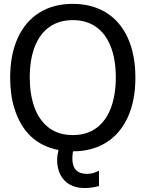

<svg xmlns="http://www.w3.org/2000/svg" viewBox="-20 -762 748 986"><path d="M355 15.1 354 21.5Q351.6 37.1 351.6 52.2Q351.6 130.9 426.8 130.9Q458 130.9 483.9 116.2H488.3V193.4Q450.7 203.6 414.6 203.6Q348.1 203.6 310.8 164.3Q273.4 125 273.4 57.1Q273.4 38.1 280.3 8.3Q111.3 -24.4 54.7 -203.1Q32.2 -273.4 32.2 -363.3Q32.2 -481 71 -566.4Q109.9 -651.9 182.1 -697Q254.4 -742.2 353.5 -742.2Q452.1 -742.2 524.7 -697.5Q597.2 -652.8 636.2 -567.4Q675.3 -481.9 675.3 -363.3Q675.3 -245.1 636.2 -159.9Q597.2 -74.7 524.9 -29.8Q452.6 15.1 355 15.1ZM354 -658.7Q285.2 -658.7 235.6 -624.8Q186 -590.8 159.4 -524.4Q132.8 -458 132.8 -363.3Q132.8 -278.3 156.5 -211.9Q180.2 -145.5 229.7 -106.9Q279.3 -68.4 354 -68.4Q428.2 -68.4 477.8 -106.7Q527.3 -145 551 -211.7Q574.7 -278.3 574.7 -363.3Q574.7 -457.5 548.3 -523.9Q522 -590.3 472.4 -624.5Q422.9 -658.7 354 -658.7Z"/></svg>

Font: SG Kara Bold
Style: Regular
Weight: 400
Designer: Damoon Khanjanzadeh
Version: Version 1.000